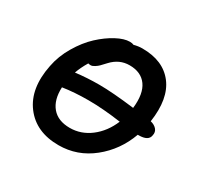

<svg xmlns="http://www.w3.org/2000/svg" viewBox="-125 -728 880 855"><g transform="rotate(30 315.0 -301.0)"><path d="M269 -21Q152.8 -21 93.5 -99.9Q34.2 -178.7 60.1 -307.1Q70.8 -363.3 101.8 -415.5Q132.8 -467.8 170.4 -502.7Q208 -537.6 246.8 -558.3Q285.6 -579.1 314.9 -579.1Q327.1 -579.1 335 -575.2Q357.4 -581.1 377.9 -581.1Q485.4 -581.1 537.8 -512.7Q590.3 -444.3 571.8 -318.8Q592.3 -314 603.8 -300.8Q615.2 -287.6 610.8 -269Q606.4 -237.8 556.2 -237.8H551.8Q517.6 -143.1 441.4 -82Q365.2 -21 269 -21ZM292 -345.2Q359.9 -345.2 474.1 -331.1Q482.9 -407.7 454.3 -447.8Q425.8 -487.8 366.2 -487.8Q314 -487.8 275.9 -446.8Q260.3 -429.7 252.9 -422.4Q245.6 -415 234.6 -408Q223.6 -400.9 214.8 -400.9Q210 -400.9 202.1 -402.8Q181.6 -368.7 170.9 -337.9Q231 -345.2 292 -345.2ZM285.2 -261.2Q213.4 -261.2 153.8 -252Q150.9 -186.5 181.9 -149.7Q212.9 -112.8 273.9 -112.8Q331.5 -112.8 379.4 -149.4Q427.2 -186 453.1 -248Q360.8 -261.2 285.2 -261.2Z"/></g></svg>

Font: Shantell Sans Irregular Bouncy
Style: Italic
Weight: 500
Italic angle: -11.31°
Designer: Stephen Nixon, Anya Danilova, Shantell Martin
Foundry: Arrow Type
Version: Version 1.006;[9816181b4]